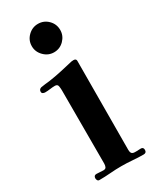

<svg xmlns="http://www.w3.org/2000/svg" viewBox="-199 -837 743 902"><g transform="rotate(-30 172.0 -386.0)"><path d="M314 -12Q314 4 298 4Q269 4 239 1.5Q209 -1 179 -1Q149 -1 118.5 1.5Q88 4 58 4Q51 4 48 -1.5Q45 -7 45 -12Q45 -28 60 -28Q70 -28 79 -27Q88 -26 97 -26Q109 -26 112.5 -34Q116 -42 116 -52V-449Q116 -459 114 -471.5Q112 -484 98 -484Q85 -484 71 -482Q57 -480 43 -480Q37 -480 31.5 -483Q26 -486 26 -493Q26 -506 39 -510Q50 -512 62.5 -513.5Q75 -515 86 -516Q121 -521 154.5 -528.5Q188 -536 222 -544Q225 -544 228 -544.5Q231 -545 233 -545Q248 -545 248 -533Q248 -413 247 -292.5Q246 -172 246 -52Q246 -34 254 -29.5Q262 -25 274.5 -26Q287 -27 300 -27Q314 -27 314 -12ZM251 -699Q251 -668 228.5 -645Q206 -622 174 -622Q143 -622 120 -645Q97 -668 97 -699Q97 -731 120 -753.5Q143 -776 174 -776Q206 -776 228.5 -753.5Q251 -731 251 -699Z"/></g></svg>

Font: Kaisei Opti
Style: Bold
Weight: 700
Designer: Font-Kai, 金井和夫
Foundry: KAZUO KANAI
Version: Version 5.003